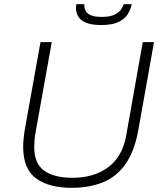

<svg xmlns="http://www.w3.org/2000/svg" viewBox="-20 -888 780 920"><path d="M323 12Q215 12 153 -33Q91 -78 91 -185Q91 -203 93.5 -227Q96 -251 100 -274L174 -686H228L150 -251Q147 -236 145.5 -216Q144 -196 144 -183Q144 -104 192 -70Q240 -36 327 -36Q431 -36 499 -87Q567 -138 585 -240L664 -686H718L643 -266Q625 -165 582.5 -103.5Q540 -42 474.5 -15Q409 12 323 12ZM465 -768Q418 -768 391.5 -779.5Q365 -791 354.5 -809.5Q344 -828 344 -848Q344 -853 344.5 -858Q345 -863 346 -868H384Q384 -867 384 -864.5Q384 -862 384 -861Q384 -849 390 -836.5Q396 -824 414 -815.5Q432 -807 467 -807Q507 -807 528.5 -817.5Q550 -828 560 -842.5Q570 -857 573 -868H611Q607 -845 593 -821.5Q579 -798 548.5 -783Q518 -768 465 -768Z"/></svg>

Font: Archivo SemiBold Thin
Style: Italic
Weight: 250
Italic angle: -10°
Version: Version 2.001